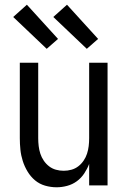

<svg xmlns="http://www.w3.org/2000/svg" viewBox="-20 -786 540 814"><path d="M220 8Q195 8 171 1Q147 -6 128.5 -21.5Q110 -37 97 -58.5Q84 -80 76.5 -103.5Q69 -127 66.5 -151.5Q64 -176 64 -200V-520H142V-200Q142 -183 144 -166.5Q146 -150 151 -134.5Q156 -119 165.5 -105Q175 -91 188 -81Q201 -71 217 -66.5Q233 -62 250 -62Q267 -62 283 -66.5Q299 -71 312 -81Q325 -91 334.5 -105Q344 -119 349 -134.5Q354 -150 356 -166.5Q358 -183 358 -200V-520H436V0H358V-91Q350 -70 337 -50.5Q324 -31 305.5 -17.5Q287 -4 264.5 2Q242 8 220 8ZM348 -579 206 -714 264 -766 396 -621ZM178 -579 36 -714 94 -766 226 -621Z"/></svg>

Font: Iosevka Term
Style: Regular
Weight: 400
Monospace: yes
Designer: Belleve Invis
Foundry: Belleve Invis
Version: Version 30.0.1